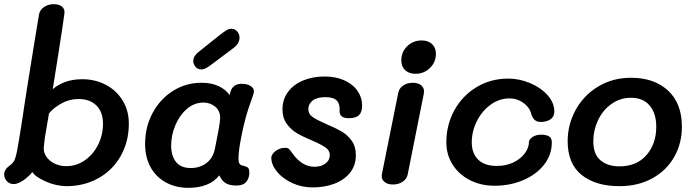

<svg xmlns="http://www.w3.org/2000/svg" viewBox="-21 -891 3316 921"><path d="M597 -298Q597 -212 558.5 -143.5Q520 -75 451.5 -36.5Q383 2 297 2Q246 1 197 -21Q148 -43 134 -66Q121 -49 102.5 -34.5Q84 -20 72 -15Q57 -8 45 -8Q25 -8 12 -22Q-1 -36 -1 -55Q-1 -75 19 -92Q38 -105 46 -118Q54 -132 61 -168Q68 -204 87 -325L95 -380Q106 -454 148 -712L166 -821Q170 -844 190.5 -857.5Q211 -871 237 -871Q262 -871 276.5 -859Q291 -847 288 -826Q282 -779 259 -633L232 -463Q255 -484 291 -497.5Q327 -511 374 -511Q436 -511 487 -484Q538 -457 567.5 -408.5Q597 -360 597 -298ZM473 -297Q473 -354 441.5 -385Q410 -416 356 -416Q311 -416 273 -394.5Q235 -373 214 -347L201 -271Q193 -231 189 -184Q187 -161 201 -140Q215 -119 240.5 -106.5Q266 -94 297 -94Q346 -94 386.5 -122.5Q427 -151 450 -197.5Q473 -244 473 -297Z M1175 -63Q1175 -37 1160.5 -19Q1146 -1 1113 -1Q1080 -1 1061.5 -12.5Q1043 -24 1031 -50Q1008 -20 970 -5Q932 10 884 10Q821 10 773.5 -16.5Q726 -43 700.5 -90.5Q675 -138 675 -200Q675 -281 710.5 -348Q746 -415 808 -454.5Q870 -494 946 -494Q994 -494 1028.5 -477.5Q1063 -461 1080 -435L1085 -452Q1097 -489 1138 -489Q1164 -489 1180.5 -479Q1197 -469 1197 -453Q1197 -442 1182 -403L1169 -365Q1152 -312 1137.5 -240Q1123 -168 1123 -132Q1123 -113 1128 -105.5Q1133 -98 1146 -96Q1162 -92 1168.5 -86.5Q1175 -81 1175 -63ZM1010 -178Q1020 -226 1027.5 -268Q1035 -310 1035 -325Q1035 -360 1011 -379.5Q987 -399 955 -399Q911 -399 875.5 -368.5Q840 -338 820 -290Q800 -242 800 -193Q800 -144 823 -114.5Q846 -85 894 -85Q938 -85 969.5 -109Q1001 -133 1010 -178ZM906 -599Q906 -622 933 -643L1032 -722Q1054 -739 1065.5 -746Q1077 -753 1089 -753Q1106 -753 1117 -740Q1128 -727 1128 -710Q1128 -682 1097 -659L990 -579Q974 -567 964.5 -562.5Q955 -558 944 -558Q928 -558 917 -570.5Q906 -583 906 -599Z M1281 -123Q1280 -134 1281 -141Q1288 -159 1306.5 -170.5Q1325 -182 1347 -182Q1359 -182 1365 -176.5Q1371 -171 1382 -155Q1428 -91 1487 -91Q1519 -91 1540 -106.5Q1561 -122 1561 -148Q1561 -169 1540.5 -183.5Q1520 -198 1476 -217Q1432 -235 1403.5 -252Q1375 -269 1354.5 -297Q1334 -325 1334 -367Q1334 -414 1360.5 -450Q1387 -486 1433 -505Q1479 -524 1536 -524Q1590 -524 1631 -505.5Q1672 -487 1694 -455Q1716 -423 1716 -384Q1716 -353 1701 -338.5Q1686 -324 1651 -324Q1606 -324 1608 -361Q1610 -392 1594.5 -408.5Q1579 -425 1540 -425Q1499 -425 1478.5 -408.5Q1458 -392 1458 -367Q1458 -344 1479 -329.5Q1500 -315 1546 -295Q1589 -277 1617.5 -260.5Q1646 -244 1666 -216Q1686 -188 1686 -147Q1686 -96 1657 -61Q1628 -26 1581 -9Q1534 8 1480 8Q1427 8 1383 -12Q1339 -32 1312 -62.5Q1285 -93 1281 -123Z M1904 -601Q1904 -642 1932.5 -669.5Q1961 -697 2002 -697Q2033 -697 2051.5 -679.5Q2070 -662 2070 -633Q2070 -593 2041.5 -565Q2013 -537 1972 -537Q1941 -537 1922.5 -554.5Q1904 -572 1904 -601ZM1810 -47Q1810 -53 1811 -56L1889 -444Q1893 -467 1912.5 -480.5Q1932 -494 1959 -494Q1984 -494 1998.5 -482.5Q2013 -471 2013 -453Q2013 -446 2012 -442L1935 -56Q1931 -33 1911 -19.5Q1891 -6 1864 -6Q1839 -6 1824.5 -17.5Q1810 -29 1810 -47Z M2120 -208Q2120 -292 2158.5 -362Q2197 -432 2265 -473Q2333 -514 2417 -514Q2470 -514 2521.5 -492.5Q2573 -471 2605.5 -434.5Q2638 -398 2638 -356Q2638 -331 2619.5 -318.5Q2601 -306 2573 -306Q2554 -306 2543.5 -316Q2533 -326 2527 -345Q2524 -361 2510.5 -378Q2497 -395 2474 -407Q2451 -419 2423 -419Q2374 -419 2332 -388.5Q2290 -358 2266 -309Q2242 -260 2242 -208Q2242 -156 2272.5 -125.5Q2303 -95 2362 -95Q2407 -95 2442 -112Q2477 -129 2496.5 -155.5Q2516 -182 2516 -208Q2516 -222 2533 -233.5Q2550 -245 2574 -245Q2599 -245 2612.5 -237Q2626 -229 2626 -208Q2626 -148 2588.5 -100.5Q2551 -53 2488 -26.5Q2425 0 2352 0Q2285 0 2232 -27.5Q2179 -55 2149.5 -102.5Q2120 -150 2120 -208Z M2702 -214Q2702 -294 2740.5 -364Q2779 -434 2848.5 -476Q2918 -518 3006 -518Q3117 -518 3183.5 -456.5Q3250 -395 3250 -283Q3250 -203 3213 -138Q3176 -73 3108 -35.5Q3040 2 2950 2Q2837 2 2769.5 -51.5Q2702 -105 2702 -214ZM3127 -283Q3127 -347 3095.5 -384.5Q3064 -422 3006 -422Q2953 -422 2911.5 -392Q2870 -362 2847.5 -314Q2825 -266 2825 -214Q2825 -151 2859.5 -122Q2894 -93 2950 -93Q3033 -93 3080 -147Q3127 -201 3127 -283Z"/></svg>

Font: Mali SemiBold
Style: Italic
Weight: 600
Italic angle: -10°
Version: Version 1.000; ttfautohint (v1.6)